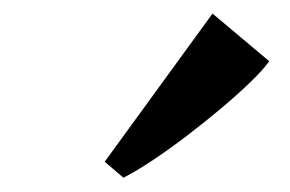

<svg xmlns="http://www.w3.org/2000/svg" viewBox="-20 -868 417 276"><path d="M130.5 -635.5 285.5 -848.5 367 -780Q358.5 -768 340.5 -750.5Q322.5 -733 298.8 -713Q275 -693 249.5 -673.5Q224 -654 200 -638Q176 -622 157.5 -612.5Z"/></svg>

Font: Merriweather 60pt SemiBold
Style: Italic
Weight: 600
Italic angle: -7.8°
Version: Version 2.101